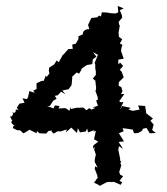

<svg xmlns="http://www.w3.org/2000/svg" viewBox="-20 -607 559 641"><path d="M472 -247 466 -253 441 -255 446 -241 423 -237 409 -241 416 -247 388 -253 380 -240 392 -266H382L378 -269L395 -293H384L389 -303L385 -316L376 -321L377 -333L393 -349L386 -368L380 -374L391 -387L381 -398L375 -392V-408L393 -411L384 -437L386 -450L389 -457L380 -462L388 -476L377 -484L376 -499L380 -522L378 -524L376 -534L388 -548L387 -556L380 -573L393 -579L373 -587L375 -566L366 -562L348 -563L339 -565L320 -566L317 -552L311 -555L304 -549L285 -547C281 -539 278 -532 274 -524L278 -510L269 -509L263 -506L258 -501L256 -492L242 -486V-477L233 -461L221 -458L223 -444L208 -443L192 -425L189 -423L185 -415L179 -405L177 -399L169 -405L161 -392L144 -381L143 -371L145 -362L136 -350L133 -355L126 -337H119L102 -329V-310L91 -304L96 -297L78 -303L74 -284L70 -276L55 -279L62 -264L45 -261L36 -247L42 -240C25 -242 38 -243 33 -243C34 -221 14 -234 24 -233C25 -223 17 -213 13 -220C20 -201 24 -207 18 -201C17 -191 34 -187 27 -187C23 -183 27 -197 23 -179C34 -174 35 -177 30 -175C46 -169 45 -173 45 -173C51 -170 55 -163 59 -162L79 -174L86 -170L103 -162V-170L112 -162L134 -161L142 -170L154 -171L152 -168L159 -161L173 -169L182 -168L203 -175L200 -165L218 -181L237 -163L240 -179L247 -165L266 -168L271 -178L274 -165L296 -173L291 -168L300 -170L294 -142L308 -134L292 -122L290 -111L298 -116L294 -109L300 -91L297 -78L296 -67L306 -47L298 -52L296 -44L305 -21V-17L307 -15L294 3L311 11L312 14L337 1L348 0V1L360 0L383 10L388 1L379 -3L391 -19L381 -24L378 -33L385 -55L382 -62L385 -71L381 -69V-78L375 -106L377 -119L391 -110L376 -133L394 -135C388 -144 383 -153 377 -162L393 -169L389 -179L406 -177L424 -174V-171L428 -162L441 -163L454 -170L457 -177L469 -180L480 -162L500 -163L488 -173L493 -191L482 -204L490 -211H491L468 -229L467 -239L464 -254ZM299 -247 285 -241 278 -246 269 -239 258 -248 240 -247V-248L216 -243L215 -251L212 -237L199 -246L175 -245L179 -253L163 -255L159 -245L137 -253H146L158 -271L169 -277L163 -287L173 -289L184 -301L199 -292L188 -305L209 -309C212 -314 216 -318 219 -323L221 -344V-351L236 -365L244 -361L253 -376L249 -375L264 -386L271 -390L288 -393L290 -409L302 -418L290 -433L307 -424L296 -397L298 -391V-379L300 -368V-357L290 -345L297 -338L298 -340L301 -313L300 -305H298L306 -283L307 -275L301 -271L307 -254L289 -248Z"/></svg>

Font: Charger Distortion
Style: 1
Weight: 400
Designer: Jasper
Foundry: Cannot Into Space Fonts
Version: Version 0.98